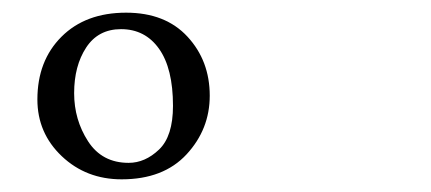

<svg xmlns="http://www.w3.org/2000/svg" viewBox="-20 -586 680 303"><path d="M39 -429Q39 -490 77 -528Q115 -566 179 -566Q241 -566 276 -528Q311 -490 311 -435Q311 -382 274.5 -342.5Q238 -303 172 -303Q116 -303 77.5 -339.5Q39 -376 39 -429ZM171 -540Q135 -540 116 -511Q97 -482 97 -439Q97 -397 119 -363Q141 -329 183 -329Q209 -329 231 -350Q253 -371 253 -419Q253 -478 231 -509Q209 -540 171 -540Z"/></svg>

Font: Libertinus Mono
Style: Regular
Weight: 400
Designer: Philipp H. Poll
Foundry: Khaled Hosny
Version: Version 6.7